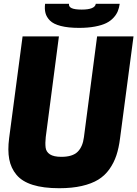

<svg xmlns="http://www.w3.org/2000/svg" viewBox="-20 -970 718 1004"><path d="M394 -824.2Q336.4 -824.2 297.9 -834.2Q259.3 -844.2 241.2 -862.5Q223.1 -880.9 217.8 -901.9Q212.4 -922.9 215.8 -950.2H340.8Q338.4 -935.1 354.5 -927.5Q370.6 -919.9 407.2 -919.9Q476.6 -919.9 481 -950.2H606Q603 -928.7 595.9 -911.4Q588.9 -894 573.5 -877.2Q558.1 -860.4 535.4 -849.1Q512.7 -837.9 476.6 -831.1Q440.4 -824.2 394 -824.2ZM290 14.2Q206.5 14.2 150.9 -3.4Q95.2 -21 66.2 -55.9Q37.1 -90.8 28.3 -137.5Q19.5 -184.1 27.8 -248L98.1 -779.8H288.1L219.2 -252.9Q215.8 -221.7 218.5 -198.7Q221.2 -175.8 241.2 -162.8Q261.2 -149.9 300.8 -149.9Q359.4 -149.9 386 -176.3Q412.6 -202.6 418.9 -252.9L487.8 -779.8H678.2L607.9 -248Q601.6 -196.8 588.6 -157.7Q575.7 -118.7 552 -85.2Q528.3 -51.8 493.7 -30.5Q459 -9.3 408 2.4Q356.9 14.2 290 14.2Z"/></svg>

Font: Cooper Hewitt
Style: Heavy Italic
Weight: 714
Designer: Village Type and Design LLC
Foundry: Cooper Hewitt Smithsonian Design Museum
Version: 1.000